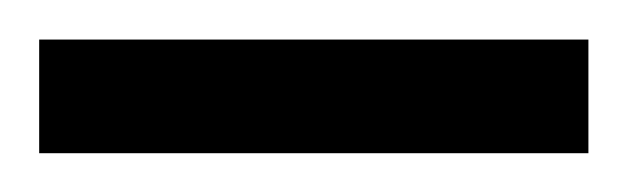

<svg xmlns="http://www.w3.org/2000/svg" viewBox="-30 -79 323 99"><path d="M-9.8 0V-58.6H273.4V0Z"/></svg>

Font: Vazir Thin FD-WOL-UI
Style: Thin-FD-WOL-UI
Weight: 100
Designer: Saber Rastikerdar
Foundry: Saber Rastikerdar
Version: Version 30.1.0